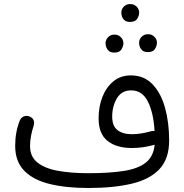

<svg xmlns="http://www.w3.org/2000/svg" viewBox="-20 -895 908 945"><path d="M577.1 -833.5Q577.1 -849.1 589.1 -862.1Q601.1 -875 620.6 -875Q634.3 -875 643.6 -869.4Q652.8 -863.8 658.2 -855.5Q665 -844.2 665 -832.5Q665 -818.8 655.8 -803Q646.5 -787.1 620.1 -787.1Q602.5 -787.1 593.3 -794.9Q584 -802.7 580.6 -813.5Q577.1 -822.3 577.1 -833.5ZM664.6 -685.1Q664.6 -700.7 676.8 -713.6Q689 -726.6 708.5 -726.6Q721.7 -726.6 731 -720.9Q740.2 -715.3 745.6 -707Q752.4 -697.3 752.4 -684.1Q752.4 -670.4 743.2 -654.5Q733.9 -638.7 708 -638.7Q689.9 -638.7 680.9 -646.5Q671.9 -654.3 668 -665Q664.6 -673.8 664.6 -685.1ZM499.5 -682.6Q499.5 -698.2 511.5 -711.4Q523.4 -724.6 543 -724.6Q556.6 -724.6 565.9 -719Q575.2 -713.4 580.6 -705.1Q587.4 -693.8 587.4 -682.1Q587.4 -668.5 578.1 -652.3Q568.8 -636.2 543 -636.2Q524.9 -636.2 515.9 -644.3Q506.8 -652.3 502.9 -663.1Q499.5 -671.9 499.5 -682.6ZM54.7 -177.2Q54.7 -246.1 78.1 -303.7Q85 -317.9 99.4 -322.8Q113.8 -327.6 127.4 -320.8Q156.2 -307.1 144.5 -272Q137.7 -252.4 132.8 -226.8Q127.9 -201.2 127.9 -175.8Q127.9 -123.5 165 -94.5Q202.1 -65.4 266.8 -54Q331.5 -42.5 414.6 -42.5Q519 -42.5 589.8 -53.7Q660.6 -64.9 698.2 -95.2Q735.8 -125.5 741.2 -182.6Q684.1 -166.5 629.9 -166.5Q553.2 -166.5 509.3 -201.4Q465.3 -236.3 465.3 -312.5Q465.3 -370.1 484.1 -418Q502.9 -465.8 538.3 -494.9Q573.7 -523.9 624 -523.9Q689 -523.9 730.7 -480.2Q772.5 -436.5 792.5 -363.8Q812.5 -291 812.5 -203.1Q812.5 -113.8 765.1 -63Q717.8 -12.2 628.7 9Q539.6 30.3 414.6 30.3Q305.2 30.3 224.4 10.5Q143.6 -9.3 99.1 -54.9Q54.7 -100.6 54.7 -177.2ZM532.2 -320.8Q532.2 -274.9 558.3 -254.6Q584.5 -234.4 629.9 -234.4Q652.8 -234.4 678.5 -238.8Q704.1 -243.2 725.1 -249.5Q732.9 -251.5 740.7 -250Q735.8 -338.4 708.3 -394.3Q680.7 -450.2 625.5 -450.2Q578.6 -450.2 555.4 -411.1Q532.2 -372.1 532.2 -320.8Z"/></svg>

Font: Mikhak Regular
Style: Regular
Weight: 400
Designer: Amin Abedi
Version: Version 3.3